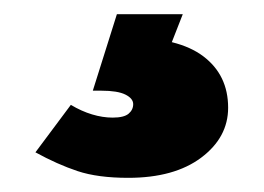

<svg xmlns="http://www.w3.org/2000/svg" viewBox="-20 -31 372 271"><path d="M161 220Q118 220 89.5 210.5Q61 201 30 184L80 117Q95 126 110 130.5Q125 135 139 135Q155 135 161.5 129.5Q168 124 168 116Q168 108 157 102.5Q146 97 123 97H111L145 -11H238L209 63L161 22Q232 22 267 48.5Q302 75 302 121Q302 163 264 191.5Q226 220 161 220Z"/></svg>

Font: Outfit Thin Black
Style: Regular
Weight: 900
Version: Version 1.100;gftools[0.9.27]